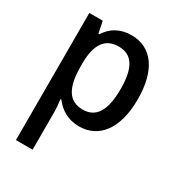

<svg xmlns="http://www.w3.org/2000/svg" viewBox="-187 -664 937 1019"><g transform="rotate(30 281.5 -154.5)"><path d="M66 240H168V13C168 -10 166 -38 162 -66H168C200 -23 250 10 318 10C440 10 518 -89 518 -271C518 -446 446 -549 320 -549C249 -549 199 -517 168 -467H163L148 -539H66ZM291 -77C202 -77 168 -147 168 -271V-290C168 -401 206 -463 291 -463C374 -463 412 -401 412 -273C412 -142 374 -77 291 -77Z"/></g></svg>

Font: Noto Sans Mono SemiCondensed Medium
Style: Regular
Weight: 500
Width: 4
Designer: Monotype Design Team
Foundry: Monotype Imaging Inc.
Version: Version 2.014